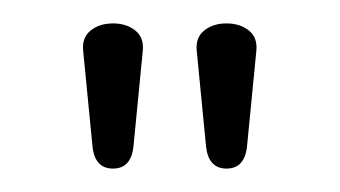

<svg xmlns="http://www.w3.org/2000/svg" viewBox="-20 -780 290 164"><path d="M102 -737 94 -655Q92 -636 76.5 -636Q61 -636 59 -655L51 -737Q50 -748 57.5 -754Q65 -760 76.5 -760Q88 -760 95.5 -754Q103 -748 102 -737ZM199 -737 191 -655Q189 -636 173.5 -636Q158 -636 156 -655L148 -737Q147 -748 154.5 -754Q162 -760 173.5 -760Q185 -760 192.5 -754Q200 -748 199 -737Z"/></svg>

Font: Flamenco
Style: Regular
Weight: 400
Designer: Luciano Vergara
Foundry: Luciano Vergara
Version: Version 1.002